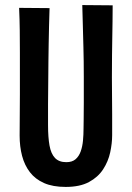

<svg xmlns="http://www.w3.org/2000/svg" viewBox="-20 -727 519 757"><path d="M239 10Q188.2 10 153.6 -5.3Q119 -20.6 97.9 -48.1Q76.8 -75.6 67.1 -112.3Q57.4 -149 57.4 -192.2Q57.4 -227 57.9 -269.7Q58.4 -312.5 58.4 -355.2Q58.4 -398 58.4 -432Q58.4 -477 58.4 -520Q58.4 -563 57.9 -606.5Q57.4 -650 55.4 -696L175.4 -695Q174.4 -662 173.4 -625.5Q172.4 -589 171.9 -553Q171.4 -517 170.9 -484.5Q170.4 -452 170.4 -426Q170.4 -397.1 169.9 -369.3Q169.4 -341.4 169.4 -316Q169.4 -290.6 169.4 -269.8Q169.4 -249 169.4 -234Q169.4 -186 175.2 -153.4Q181 -120.8 196.8 -104.2Q212.6 -87.6 241.5 -87.6Q264.4 -87.6 277.8 -99.1Q291.2 -110.6 298.1 -129.8Q305 -149 307.2 -172.8Q309.4 -196.6 309.4 -221.2Q309.4 -231 309.9 -255.6Q310.4 -280.2 310.4 -321.6Q310.4 -363 310.4 -424Q310.4 -488 308.9 -540.5Q307.4 -593 306.4 -634.5Q305.4 -676 304.4 -707L424.2 -706Q424.2 -673 423.7 -642.5Q423.2 -612 422.7 -580Q422.2 -548 421.7 -510Q421.2 -472 421.2 -422Q422.2 -337 422.2 -277Q422.2 -217 422.2 -194.2Q422.2 -162 414.5 -126.3Q406.8 -90.6 386.7 -59.6Q366.6 -28.6 330.8 -9.3Q295 10 239 10Z"/></svg>

Font: Truculenta
Style: Regular
Weight: 400
Designer: Ivan Castro, Eva Sanz & Omnibus-Type Team
Foundry: Omnibus-Type
Version: Version 1.002